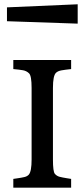

<svg xmlns="http://www.w3.org/2000/svg" viewBox="-20 -867 379 887"><path d="M41.5 -40.5 58.6 -43Q79.6 -45.9 92.8 -49.1Q106 -52.2 113.3 -60.5Q126 -75.7 126 -129.9V-460.9Q126 -516.6 114.3 -528.1Q102.5 -539.6 85.9 -542.5Q69.3 -545.4 41.5 -547.9V-589.8H308.6V-547.9Q280.8 -544.9 264.2 -542Q247.6 -539.1 238.8 -530.8Q224.6 -517.6 224.6 -460.9V-129.9Q224.6 -74.2 233.4 -64Q242.2 -53.7 255.1 -50.3Q268.1 -46.9 289.6 -43.5L308.6 -40.5V0H41.5ZM12.2 -833 338.9 -847.2V-757.8L12.2 -769Z"/></svg>

Font: Metamorphous
Style: Regular
Weight: 400
Designer: James Grieshaber
Foundry: James Grieshaber
Version: Version 1.001